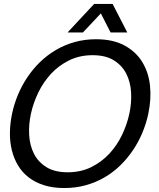

<svg xmlns="http://www.w3.org/2000/svg" viewBox="-20 -928 800 964"><path d="M40.5 -356.9Q50.8 -405.8 70.3 -452.4Q89.8 -499 117.7 -540.5Q145.5 -582 181.6 -616.9Q217.8 -651.9 261 -677.2Q304.2 -702.6 354.7 -716.8Q405.3 -731 461.9 -731Q546.9 -731 604.5 -700Q662.1 -668.9 694.1 -616.9Q726.1 -564.9 733.2 -497.6Q740.2 -430.2 724.6 -356.9Q714.4 -308.1 694.8 -261.5Q675.3 -214.8 647.2 -173.3Q619.1 -131.8 583.3 -96.9Q547.4 -62 503.9 -36.9Q460.4 -11.7 409.9 2.2Q359.4 16.1 302.7 16.1Q246.1 16.1 201.7 2.2Q157.2 -11.7 124.5 -36.9Q91.8 -62 70.8 -96.9Q49.8 -131.8 39.6 -173.3Q29.3 -214.8 29.8 -261.5Q30.3 -308.1 40.5 -356.9ZM135.3 -356.9Q123.5 -302.7 126.5 -250.2Q129.4 -197.8 150.6 -156Q171.9 -114.3 213.4 -88.6Q254.9 -63 319.8 -63Q385.3 -63 437.5 -88.6Q489.7 -114.3 528.6 -156Q567.4 -197.8 592.5 -250.2Q617.7 -302.7 629.4 -356.9Q641.1 -411.1 638.2 -463.6Q635.3 -516.1 614 -557.9Q592.8 -599.6 551.5 -625.2Q510.3 -650.9 444.8 -650.9Q379.9 -650.9 327.6 -625.2Q275.4 -599.6 236.6 -557.9Q197.8 -516.1 172.4 -463.6Q147 -411.1 135.3 -356.9ZM545.4 -908.2 619.1 -765.1H535.2L486.3 -860.8L396.5 -765.1H319.3L452.6 -908.2Z"/></svg>

Font: XB Khoramshahr
Style: Italic
Weight: 400
Italic angle: -12°
Designer: Behnam
Foundry: Irmug
Version: Version 8.005 2009